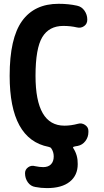

<svg xmlns="http://www.w3.org/2000/svg" viewBox="-20 -760 540 1000"><path d="M385.7 -115.2Q405.3 -121.1 422.9 -109.4Q440.4 -97.7 440.4 -78.1V-72.3Q440.4 -45.9 424.8 -25.4Q409.2 -4.9 384.8 0Q381.8 0 375.5 1.5Q369.1 2.9 365.2 3.9Q357.4 5.9 362.3 12.7Q385.7 48.8 384.8 94.7Q384.8 153.3 343.3 186.5Q301.8 219.7 224.6 219.7Q193.4 219.7 164.1 213.9Q139.6 210 125 189.5Q110.4 168.9 110.4 142.6V141.6Q110.4 123 126.5 111.3Q142.6 99.6 163.1 105.5Q186.5 110.4 205.1 110.4Q231.4 110.4 245.6 95.7Q259.8 81.1 259.8 54.7Q259.8 31.2 247.1 12.7Q243.2 6.8 233.4 4.9Q30.3 -34.2 30.3 -365.2Q30.3 -560.5 94.7 -650.4Q159.2 -740.2 285.2 -740.2Q336.9 -740.2 380.9 -730.5Q405.3 -725.6 419.9 -704.6Q434.6 -683.6 434.6 -658.2V-657.2Q434.6 -635.7 418 -624Q401.4 -612.3 380.9 -617.2Q347.7 -625 309.6 -625Q235.4 -625 200.2 -566.4Q165 -507.8 165 -365.2Q165 -105.5 315.4 -105.5Q349.6 -105.5 385.7 -115.2Z"/></svg>

Font: Rounded Mgen+ 2m bold
Style: Bold
Weight: 700
Designer: [Source Han Sans]
Ryoko NISHIZUKA  (kana & ideographs); Paul D. Hunt (Latin, Greek & Cyrillic); Wenlong ZHANG  (bopomofo
Version: Version 1.059.20150602